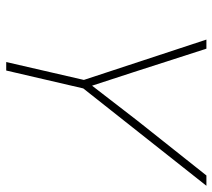

<svg xmlns="http://www.w3.org/2000/svg" viewBox="-54 -646 700 633"><g transform="rotate(90 296.5 -330.0)"><path d="M185 0 244 -256 111 -660H141L218 -421L263 -283L378 -432L559 -660H593L272 -254L213 0Z"/></g></svg>

Font: Work Sans ExtraLight
Style: Italic
Weight: 200
Italic angle: -13°
Designer: Wei Huang
Foundry: Wei Huang
Version: Version 2.012; ttfautohint (v1.8.3)